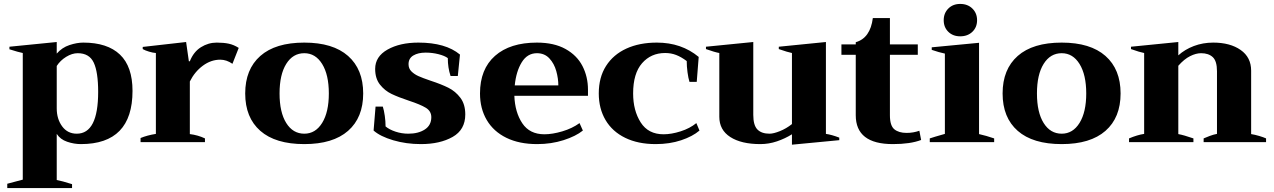

<svg xmlns="http://www.w3.org/2000/svg" viewBox="-20 -724 6489 978"><path d="M17 212Q33 207 96 191V-454Q75 -458 28 -473V-486L269 -510V-451Q296 -482 334 -494.5Q372 -507 404 -507Q527 -507 591 -446Q655 -385 655 -261Q655 10 392 10Q357 10 322 -2Q287 -14 269 -42V193Q293 197 347 214V234H17ZM480 -256Q480 -357 457.5 -405Q435 -453 376 -453Q347 -453 317 -434.5Q287 -416 269 -388V-172Q269 -118 296.5 -80.5Q324 -43 371 -43Q480 -43 480 -256Z M696 -21Q730 -35 774 -42V-454Q759 -455 739 -461Q719 -467 707 -474V-485L928 -510L942 -412H947Q966 -460 1003.5 -483.5Q1041 -507 1084 -507Q1119 -507 1145 -501.5Q1171 -496 1196 -480L1164 -399Q1134 -420 1102 -420Q1055 -420 1013.5 -389.5Q972 -359 947 -309V-41Q988 -36 1024 -19V0H696Z M1229 -248Q1229 -371 1306 -439Q1383 -507 1530 -507Q1676 -507 1753 -439Q1830 -371 1830 -248Q1830 -125 1753 -57.5Q1676 10 1530 10Q1383 10 1306 -57.5Q1229 -125 1229 -248ZM1655 -248Q1655 -343 1621 -398Q1587 -453 1530 -453Q1472 -453 1438 -398.5Q1404 -344 1404 -248Q1404 -152 1438 -97.5Q1472 -43 1530 -43Q1587 -43 1621 -98Q1655 -153 1655 -248Z M1883 -59 1893 -181H1930Q1936 -162 1940 -134Q1944 -106 1944 -80Q1963 -64 1994.5 -53.5Q2026 -43 2060 -43Q2111 -43 2144 -64.5Q2177 -86 2177 -127Q2177 -158 2149 -175Q2121 -192 2063 -211Q2009 -229 1974.5 -245.5Q1940 -262 1915.5 -293Q1891 -324 1891 -373Q1891 -436 1954 -471.5Q2017 -507 2111 -507Q2250 -507 2323 -446L2312 -337H2275Q2261 -379 2261 -428Q2245 -440 2213.5 -448Q2182 -456 2148 -456Q2110 -456 2085.5 -441.5Q2061 -427 2061 -397Q2061 -375 2075.5 -360.5Q2090 -346 2111 -336.5Q2132 -327 2173 -313Q2228 -295 2264 -277Q2300 -259 2325 -226Q2350 -193 2350 -141Q2350 -63 2285.5 -26.5Q2221 10 2124 10Q2049 10 1983 -9.5Q1917 -29 1883 -59Z M2975 -236H2600Q2603 -152 2640.5 -96Q2678 -40 2753 -40Q2794 -40 2844.5 -55Q2895 -70 2932 -97L2949 -59Q2913 -30 2850.5 -10Q2788 10 2716 10Q2625 10 2559.5 -22Q2494 -54 2459.5 -112.5Q2425 -171 2425 -248Q2425 -372 2501.5 -439.5Q2578 -507 2715 -507Q2802 -507 2860.5 -474.5Q2919 -442 2947 -387.5Q2975 -333 2975 -267ZM2824 -289Q2824 -324 2813.5 -362Q2803 -400 2778.5 -426.5Q2754 -453 2715 -453Q2666 -453 2637.5 -406.5Q2609 -360 2602 -289Z M3030 -248Q3030 -330 3067 -388Q3104 -446 3170.5 -476.5Q3237 -507 3326 -507Q3451 -507 3539 -434L3529 -307H3492Q3486 -326 3482 -356Q3478 -386 3478 -413Q3450 -434 3424 -444Q3398 -454 3368 -454Q3296 -454 3250.5 -402Q3205 -350 3205 -248Q3205 -161 3243.5 -100.5Q3282 -40 3360 -40Q3400 -40 3447 -55Q3494 -70 3527 -97L3543 -59Q3508 -29 3449.5 -9.5Q3391 10 3320 10Q3230 10 3164.5 -22Q3099 -54 3064.5 -112.5Q3030 -171 3030 -248Z M4255 -23V-10L4014 13V-40Q3979 -18 3937.5 -4Q3896 10 3853 10Q3756 10 3700 -26Q3644 -62 3644 -129V-454Q3621 -458 3576 -474V-486L3817 -510V-139Q3817 -86 3838 -64.5Q3859 -43 3900 -43Q3920 -43 3952.5 -56Q3985 -69 4014 -92V-454Q3993 -458 3947 -474V-486L4187 -510V-42Q4216 -38 4255 -23Z M4672 -11Q4617 10 4528 10Q4339 10 4339 -137V-445H4266V-498H4339V-509Q4413 -530 4426 -632H4513V-498H4655V-445H4513V-137Q4513 -84 4535.5 -65.5Q4558 -47 4598 -47Q4632 -47 4663 -58Z M4787 -621Q4787 -657 4810.5 -680.5Q4834 -704 4871 -704Q4909 -704 4933 -680.5Q4957 -657 4957 -621Q4957 -585 4933 -562Q4909 -539 4871 -539Q4834 -539 4810.5 -562Q4787 -585 4787 -621ZM4716 -19Q4733 -25 4793 -42V-451Q4764 -457 4726 -470V-483L4967 -506V-41Q5003 -33 5044 -19V0H4716Z M5087 -248Q5087 -371 5164 -439Q5241 -507 5388 -507Q5534 -507 5611 -439Q5688 -371 5688 -248Q5688 -125 5611 -57.5Q5534 10 5388 10Q5241 10 5164 -57.5Q5087 -125 5087 -248ZM5513 -248Q5513 -343 5479 -398Q5445 -453 5388 -453Q5330 -453 5296 -398.5Q5262 -344 5262 -248Q5262 -152 5296 -97.5Q5330 -43 5388 -43Q5445 -43 5479 -98Q5513 -153 5513 -248Z M6429 -19V0H6111V-19Q6122 -24 6142 -31.5Q6162 -39 6179 -42V-361Q6179 -413 6157.5 -433Q6136 -453 6098 -453Q6072 -453 6042 -438Q6012 -423 5982 -389V-41Q6010 -36 6059 -19V0H5731V-19Q5774 -37 5808 -42V-454Q5786 -458 5741 -474V-486L5982 -510V-442Q6015 -472 6061 -489.5Q6107 -507 6160 -507Q6246 -507 6299.5 -469.5Q6353 -432 6353 -364V-41Q6372 -38 6394 -31.5Q6416 -25 6429 -19Z"/></svg>

Font: Trirong ExtraBold
Style: Regular
Weight: 800
Designer: Katatrad Team
Foundry: CadsonDemak
Version: Version 1.001